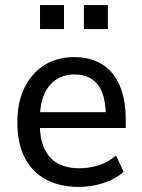

<svg xmlns="http://www.w3.org/2000/svg" viewBox="-20 -724 558 753"><path d="M289 9Q215 9 160.5 -20Q106 -49 77 -105.5Q48 -162 48 -245Q48 -322 75.5 -379Q103 -436 153 -468Q203 -500 271 -500Q336 -500 381 -471.5Q426 -443 449.5 -388.5Q473 -334 473 -257V-222H119V-284H411L395 -267Q395 -352 363.5 -392Q332 -432 272 -432Q230 -432 199.5 -411.5Q169 -391 152.5 -352Q136 -313 136 -255V-241Q136 -180 154 -141Q172 -102 207 -83Q242 -64 292 -64Q329 -64 366 -75.5Q403 -87 435 -114L465 -50Q430 -20 383.5 -5.5Q337 9 289 9ZM309 -610V-704H403V-610ZM137 -610V-704H231V-610Z"/></svg>

Font: Nunito Sans 10pt SemiCondensed Medium
Style: Regular
Weight: 500
Width: 4
Designer: Vernon Adams
Foundry: Vernon Adams
Version: Version 3.101;gftools[0.9.27]